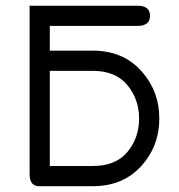

<svg xmlns="http://www.w3.org/2000/svg" viewBox="-20 -641 622 668"><path d="M458 -621.1H83V-35.2C83 -7.2 94.1 6.8 116.2 6.8H302.7C372.4 6.8 428.4 -16.3 470.7 -62.5C513 -108.7 534.2 -164.1 534.2 -228.5C534.2 -293 513 -348.5 470.7 -395C428.4 -441.6 372.4 -464.8 302.7 -464.8H153.3V-550.8H458C487.3 -550.8 502 -562.5 502 -585.9C502 -609.4 487.3 -621.1 458 -621.1ZM302.7 -394.5C355.5 -394.5 395.5 -378.1 422.9 -345.2C450.2 -312.3 463.9 -273.4 463.9 -228.5C463.9 -183.6 450.4 -144.9 423.3 -112.3C396.3 -79.8 356.1 -63.5 302.7 -63.5H153.3V-394.5Z"/></svg>

Font: Jura
Style: DemiBold
Weight: 600
Version: Version 2.5.1